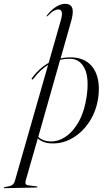

<svg xmlns="http://www.w3.org/2000/svg" viewBox="-125 -743 558 1006"><path d="M49.5 -329.5Q46 -324.5 42.5 -327Q39 -330 42 -334Q80.5 -386 130 -413.5L191.5 -629Q203.5 -669.5 198.2 -681.5Q193 -693.5 181.5 -693.5Q170 -693.5 157.5 -686.8Q145 -680 125.5 -660Q121.5 -656.5 120 -657Q117.5 -658 121 -662.5Q143 -691 168 -707Q193 -723 217 -723Q243 -723 252.2 -704Q261.5 -685 250 -640L192.5 -437Q224.5 -444 259 -442Q332.5 -436.5 366.8 -381.5Q401 -326.5 390.5 -238Q381.5 -165 345.5 -108.5Q309.5 -52 257 -20.8Q204.5 10.5 146 8.5Q99 7 73 -18L10 202Q6.5 214.5 9.5 220.8Q12.5 227 26.5 228.5L67 233.5Q71 234 71 236.5Q71 239.5 67 239.5L-100.5 243Q-105 243 -105 241Q-105 238 -100.5 237.5Q-74 233.5 -63 227.2Q-52 221 -47.5 206.5L127 -403Q83.5 -376 49.5 -329.5ZM136 -2Q180 0 220 -27.5Q260 -55 289 -108.2Q318 -161.5 329 -237Q342.5 -332 319.8 -381Q297 -430 251.5 -434.5Q220.5 -436.5 190 -429.5L75.5 -26Q97.5 -4 136 -2Z"/></svg>

Font: Fraunces 144pt Light
Style: Italic
Weight: 300
Italic angle: -16°
Version: Version 1.000;[0bf87f6ff]